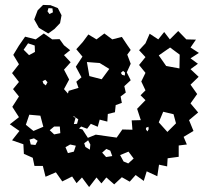

<svg xmlns="http://www.w3.org/2000/svg" viewBox="-20 -721 845 780"><path d="M454 -162 477 -195 518 -194 515 -232 552 -233 537 -279 571 -314 551 -334 571 -354 554 -390 571 -425 545 -457 571 -489 545 -517 571 -545 588 -584 623 -561 647 -591 670 -561 704 -595 737 -561 776 -560 754 -528 788 -506 754 -484 784 -462 754 -440 787 -409 754 -377 781 -339 754 -301 785 -264 748 -233 766 -189 726 -165 739 -134 706 -130V-84L661 -78L659 -45L626 -52L619 -5L576 -25L564 14L531 -10L507 17L475 -1L444 28L412 0L392 24L372 0L342 39L313 0L291 23L273 -4L233 16L207 -21L165 -3L154 -47H120L113 -80L77 -96L75 -135L29 -151L59 -189L20 -216L57 -245L30 -287L57 -329L33 -359L57 -388L29 -424L57 -460L34 -498L57 -536L82 -572L125 -561L158 -585L192 -561L222 -562L240 -537L265 -517L240 -497L267 -468L240 -438L261 -398L240 -359L256 -341L259 -352L299 -364L290 -389L311 -407L288 -450L315 -491L290 -521L316 -550L339 -581L372 -561L404 -585L436 -561L475 -571L497 -538L511 -518L497 -499L511 -462L495 -427L511 -395L485 -371L491 -345L470 -329L475 -303L450 -294L447 -265L418 -258L416 -227L385 -235L377 -206L349 -218L334 -198L310 -207L301 -199L315 -195L337 -161L369 -174ZM121 -536 94 -545 76 -519 98 -497 122 -510ZM710 -499 671 -528 625 -496 655 -453 709 -443ZM424 -441 385 -465 333 -469 343 -412 393 -399ZM488 -426 480 -433 471 -425 476 -417 487 -414ZM164 -397 153 -391 156 -382 166 -374 173 -387ZM685 -257 643 -267 625 -224 660 -185 695 -220ZM144 -251 99 -255 85 -214 116 -189 156 -206ZM298 -236 280 -249 278 -246 287 -243 280 -217 293 -218ZM223 -207H200L182 -192L200 -175L225 -180ZM583 -206 573 -202V-195L579 -187L584 -196ZM133 -149 118 -159 100 -154 105 -134 124 -132ZM338 -151 322 -139 327 -124 345 -113 347 -134ZM288 -129 265 -134 246 -123 256 -99 280 -105ZM428 -109 412 -116 395 -101 411 -83 436 -87ZM502 -105 468 -91 482 -65 501 -57 523 -77ZM138 -608 119 -642 133 -679 155 -701 185 -700 215 -688 230 -659 224 -627 201 -603 176 -585ZM193 -687 177 -688 173 -675 181 -664 195 -671Z"/></svg>

Font: Rubik Gemstones
Style: Regular
Weight: 400
Designer: Hubert and Fischer, NaN
Foundry: Hubert and Fischer, NaN
Version: Version 2.200